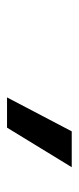

<svg xmlns="http://www.w3.org/2000/svg" viewBox="141 -989 224 546"><g transform="rotate(90 253.0 -716.0)"><path d="M257 -624 353.5 -808H455.5L343 -624Z"/></g></svg>

Font: Encode Sans Semi Condensed Medium
Style: Regular
Weight: 500
Width: 4
Designer: Multiple Designers
Foundry: Impallari Type
Version: Version 3.000; ttfautohint (v1.8.3) -l 8 -r 50 -G 200 -x 14 